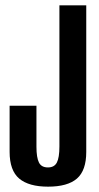

<svg xmlns="http://www.w3.org/2000/svg" viewBox="-20 -695 370 719"><path d="M160 4Q233 4 268 -26.2Q303 -56.5 303 -126V-675H202.5V-146.5Q202.5 -105 193 -86.5Q183.5 -68 159.5 -68Q135 -68 125.8 -86.5Q116.5 -105 116.5 -145.5V-299H16V-126.5Q16 -56.5 52 -26.2Q88 4 160 4Z"/></svg>

Font: Anybody ExtraCondensed Medium
Style: Regular
Weight: 500
Width: 2
Version: Version 1.113;gftools[0.9.25]